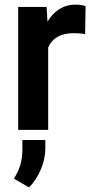

<svg xmlns="http://www.w3.org/2000/svg" viewBox="-20 -558 400 825"><path d="M347.7 -531.7C335.4 -536.1 321.3 -538.1 304.7 -538.1C251.5 -538.1 210.9 -510.3 184.1 -464.8L180.2 -528.3H58.1V0H187V-354C204.1 -393.1 239.3 -415.5 296.4 -415.5C314.5 -415.5 330.6 -414.1 345.7 -411.6ZM76.2 43.5V85C76.2 137.2 62.5 173.8 39.6 209.5L104.5 247.1C125.5 227.1 142.1 201.2 155.3 170.4C168.5 139.2 174.8 108.9 174.8 79.6V43.5Z"/></svg>

Font: Vazirmatn SemiBold
Style: Regular
Weight: 600
Designer: Saber Rastikerdar
Foundry: Saber Rastikerdar
Version: Version 33.003